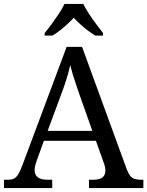

<svg xmlns="http://www.w3.org/2000/svg" viewBox="-20 -951 745 971"><path d="M0 0V-42H19Q39 -42 51 -48Q63 -54 73 -71Q83 -88 95 -120L317 -714H395L621 -95Q629 -74 638 -62.5Q647 -51 660 -46.5Q673 -42 692 -42H705V0H430V-42H453Q483 -42 498 -53.5Q513 -65 513 -90Q513 -96 512 -101.5Q511 -107 509.5 -113.5Q508 -120 505 -127L465 -239H202L164 -134Q161 -126 159 -118Q157 -110 156 -103.5Q155 -97 155 -91Q155 -66 171.5 -54Q188 -42 221 -42H244V0ZM221 -289H447L385 -464Q375 -494 365.5 -521Q356 -548 348.5 -573Q341 -598 335 -622Q330 -598 323.5 -575.5Q317 -553 309 -528.5Q301 -504 289 -473ZM206 -784Q222 -803 241 -829Q260 -855 278 -882Q296 -909 306 -931H401Q412 -909 429.5 -882Q447 -855 466.5 -829Q486 -803 501 -784V-771H462Q443 -782 423.5 -797Q404 -812 386 -828.5Q368 -845 353 -861Q338 -845 320 -828.5Q302 -812 283 -797Q264 -782 245 -771H206Z"/></svg>

Font: Noto Serif Sinhala
Style: Regular
Weight: 400
Designer: Jelle Bosma - Monotype Design Team
Foundry: Monotype Imaging Inc.
Version: Version 2.006